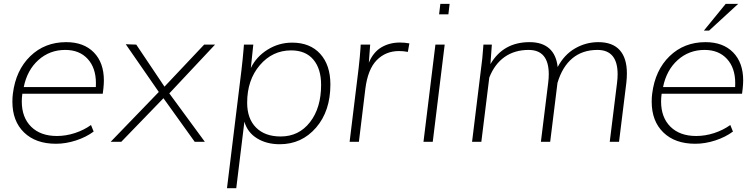

<svg xmlns="http://www.w3.org/2000/svg" viewBox="-20 -731 3890 990"><path d="M102.5 -282.2H474.1Q474.6 -289.1 474.6 -301.8Q474.6 -380.9 432.1 -427.2Q389.6 -473.6 316.4 -473.6Q236.3 -473.6 178.2 -421.6Q120.1 -369.6 102.5 -282.2ZM268.6 10.3Q164.1 10.3 104 -48.1Q43.9 -106.4 43.9 -206.5Q43.9 -230.5 46.4 -248Q61.5 -369.1 136.2 -441.4Q210.9 -513.7 321.3 -513.7Q412.1 -513.7 463.9 -460.7Q515.6 -407.7 515.6 -316.4Q515.6 -299.3 513.2 -275.9L509.8 -247.6H95.2Q92.3 -227.1 92.3 -208Q92.3 -125.5 140.6 -77.6Q189 -29.8 273.4 -29.8Q319.8 -29.8 366.2 -44.9Q412.6 -60.1 449.2 -86.4L462.9 -52.7Q424.3 -23.9 371.8 -6.8Q319.3 10.3 268.6 10.3Z M550.8 0 798.8 -256.8 628.4 -502.9 682.6 -501 828.1 -284.2 1032.7 -501H1088.9L853 -249.5L1036.1 0H983.9L822.8 -224.6L605.5 0Z M1481.4 -471.2Q1384.8 -471.2 1319.6 -394.8Q1254.4 -318.4 1254.4 -201.2Q1254.4 -119.1 1300.3 -73.2Q1346.2 -27.3 1427.2 -27.3Q1521 -27.3 1578.4 -101.1Q1635.7 -174.8 1635.7 -293.5Q1635.7 -376.5 1595.7 -423.8Q1555.7 -471.2 1481.4 -471.2ZM1683.6 -295.4Q1683.6 -158.2 1609.6 -72.8Q1535.6 12.7 1422.4 12.7Q1354.5 12.7 1305.2 -17.8Q1255.9 -48.3 1240.2 -103.5L1198.2 239.3H1150.4L1225.1 -370.1Q1228 -393.1 1231.2 -425.8Q1234.4 -458.5 1236.1 -479.2Q1237.8 -500 1237.8 -501H1286.1L1273.4 -380.4Q1301.8 -439 1359.9 -475.1Q1418 -511.2 1486.3 -511.2Q1578.6 -511.2 1631.1 -453.4Q1683.6 -395.5 1683.6 -295.4Z M1782.7 0 1829.1 -378.9Q1832.5 -406.7 1835.2 -437.3Q1837.9 -467.8 1838.9 -484.4L1839.8 -501H1888.7L1881.8 -407.7Q1904.8 -462.4 1946.8 -487.1Q1988.8 -511.7 2042 -511.7Q2066.4 -511.7 2090.8 -507.3L2083 -463.4Q2060.1 -467.8 2037.6 -467.8Q1968.8 -467.8 1922.6 -420.9Q1876.5 -374 1863.8 -272.9L1830.6 0Z M2244.1 -657.2 2250.5 -710.9H2298.3L2292 -657.2ZM2163.6 0 2225.1 -501H2272.9L2211.4 0Z M2414.1 0 2466.8 -429.7 2472.7 -501H2516.1L2508.8 -400.4Q2575.2 -513.7 2710.4 -513.7Q2775.4 -513.7 2812 -481.2Q2848.6 -448.7 2855.5 -385.3Q2889.2 -449.2 2945.1 -481.4Q3001 -513.7 3065.4 -513.7Q3138.2 -513.7 3175.3 -472.7Q3212.4 -431.6 3212.4 -352.5Q3212.4 -330.1 3209.5 -303.7L3171.9 0H3124L3161.6 -303.7Q3164.6 -327.1 3164.6 -348.1Q3164.6 -473.6 3060.5 -473.6Q2983.4 -473.6 2931.4 -430.4Q2879.4 -387.2 2854.5 -303.7L2816.9 0H2769L2806.6 -303.7Q2809.6 -327.1 2809.6 -348.1Q2809.6 -473.6 2705.6 -473.6Q2633.8 -473.6 2582 -437.3Q2530.3 -400.9 2502.9 -331.1L2461.9 0Z M3398.9 -282.2H3770.5Q3771 -289.1 3771 -301.8Q3771 -380.9 3728.5 -427.2Q3686 -473.6 3612.8 -473.6Q3532.7 -473.6 3474.6 -421.6Q3416.5 -369.6 3398.9 -282.2ZM3564.9 10.3Q3460.4 10.3 3400.4 -48.1Q3340.3 -106.4 3340.3 -206.5Q3340.3 -230.5 3342.8 -248Q3357.9 -369.1 3432.6 -441.4Q3507.3 -513.7 3617.7 -513.7Q3708.5 -513.7 3760.3 -460.7Q3812 -407.7 3812 -316.4Q3812 -299.3 3809.6 -275.9L3806.2 -247.6H3391.6Q3388.7 -227.1 3388.7 -208Q3388.7 -125.5 3437 -77.6Q3485.4 -29.8 3569.8 -29.8Q3616.2 -29.8 3662.6 -44.9Q3709 -60.1 3745.6 -86.4L3759.3 -52.7Q3720.7 -23.9 3668.2 -6.8Q3615.7 10.3 3564.9 10.3ZM3609.4 -573.2 3721.7 -710.9H3786.1L3636.2 -573.2Z"/></svg>

Font: Muli
Style: ExtraLightItalic
Weight: 200
Italic angle: -7°
Designer: Vernon Adams
Foundry: newtypography
Version: Version 2.0; ttfautohint (v1.00rc1.2-2d82) -l 8 -r 50 -G 200